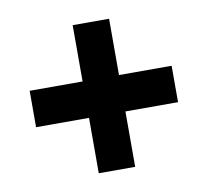

<svg xmlns="http://www.w3.org/2000/svg" viewBox="-61 -663 669 618"><g transform="rotate(-10 273.5 -354.0)"><path d="M333 -412V-596H214V-412H41V-293H214V-112H333V-293H505V-412Z"/></g></svg>

Font: Noto Sans Lao Looped SemiCondensed ExtraBold
Style: Regular
Weight: 800
Width: 4
Designer: Mark Frömberg, Ben Mitchell
Foundry: The Fontpad Ltd
Version: Version 1.002